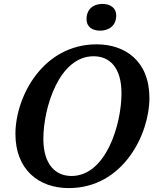

<svg xmlns="http://www.w3.org/2000/svg" viewBox="-20 -952 813 983"><path d="M493 -795C534 -795 575 -818 575 -872C575 -914 542 -932 504 -932C459 -932 423 -906 423 -854C423 -814 453 -795 493 -795ZM332 11C611 11 745 -266 745 -450C745 -641 619 -725 475 -725C200 -725 59 -458 59 -266C59 -85 177 11 332 11ZM346 -51C266 -51 202 -108 202 -241C202 -399 282 -664 459 -664C542 -664 602 -606 602 -474C602 -316 523 -51 346 -51Z"/></svg>

Font: Noto Serif SemiBold
Style: Italic
Weight: 600
Italic angle: -12°
Designer: Monotype Design Team
Foundry: Monotype Imaging Inc.
Version: Version 2.014